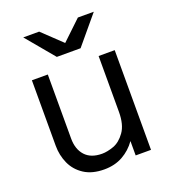

<svg xmlns="http://www.w3.org/2000/svg" viewBox="-136 -830 828 941"><g transform="rotate(-20 278.0 -360.0)"><path d="M494 0H414V-75Q386 -35 344 -11.5Q302 12 247 12Q184 12 142.5 -15Q101 -42 81.5 -85.5Q62 -129 62 -178V-520H145V-186Q145 -130 175 -97Q205 -64 263 -64Q290 -64 323.5 -76Q357 -88 383.5 -125Q410 -162 410 -229V-520H494ZM94 -732H177L278 -636L379 -732H462L340 -586H216Z"/></g></svg>

Font: Aspekta Variable
Style: Regular
Weight: 400
Designer: Ivo Dolenc
Version: Version 2.100